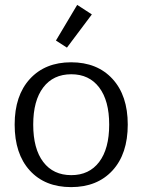

<svg xmlns="http://www.w3.org/2000/svg" viewBox="-20 -754 583 786"><path d="M209 -588 296 -734 356 -695 254 -559ZM40 -244Q40 -363 102.5 -431Q165 -499 271 -499Q378 -499 440.5 -431Q503 -363 503 -244Q503 -124 440.5 -56Q378 12 271 12Q164 12 102 -56Q40 -124 40 -244ZM427 -244Q427 -342 386 -396Q345 -450 272 -450Q198 -450 157 -396Q116 -342 116 -244Q116 -145 157 -91Q198 -37 272 -37Q345 -37 386 -91Q427 -145 427 -244Z"/></svg>

Font: Maitree
Style: Regular
Weight: 400
Designer: CadsonDemak Team
Foundry: CadsonDemak
Version: Version 1.001